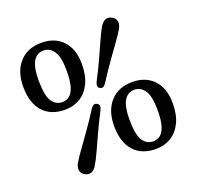

<svg xmlns="http://www.w3.org/2000/svg" viewBox="-128 -853 1032 1007"><g transform="rotate(-20 388.0 -349.5)"><path d="M202 -714.3Q276.2 -714.3 320.2 -667.7Q364.2 -621.1 364.2 -537.3Q364.2 -473.2 342.8 -429.5Q321.3 -385.8 284.5 -363.5Q247.6 -341.3 200.9 -341.3Q121.5 -341.3 77.8 -389.9Q34 -438.5 34 -530.3Q34 -614.2 78.7 -664.2Q123.3 -714.3 202 -714.3ZM277.2 -531.3Q277.2 -607.4 255.5 -639.8Q233.8 -672.3 199.2 -672.3Q160.9 -672.3 141.1 -638.9Q121.2 -605.6 121.2 -534.3Q121.2 -449.5 142.5 -416.6Q163.7 -383.8 201.7 -383.8Q222.3 -383.8 239.5 -396.6Q256.7 -409.4 267 -441.4Q277.2 -473.4 277.2 -531.3ZM444 -401.1Q435.4 -388.2 427.2 -384.6Q419 -381.1 409.1 -387Q400.7 -392 399.8 -401Q398.9 -409.9 405.1 -423.7Q421.4 -454.5 435 -482.5Q448.6 -510.5 460 -535.5Q471.3 -560.6 481.2 -582.7Q491 -604.8 499.7 -623.7Q508.3 -642.7 516.3 -658.7Q524.2 -674.8 531.6 -687.3Q544.8 -708.6 561.6 -715Q578.4 -721.3 598.1 -709.9Q616.5 -699 618.8 -680.9Q621.1 -662.8 609.1 -642.3Q602 -629.8 592.2 -615.2Q582.4 -600.7 570.2 -583.6Q557.9 -566.5 543.8 -546.8Q529.7 -527.2 513.6 -504.5Q497.4 -481.9 480.1 -456.3Q462.7 -430.7 444 -401.1ZM332.8 -298.6Q341.9 -311.5 350.2 -315Q358.4 -318.5 368.1 -312.8Q377.3 -307.3 378.4 -298.2Q379.5 -289 372.8 -275.4Q357.1 -245.5 343.7 -217.9Q330.2 -190.2 318.7 -165.2Q307.2 -140.1 297.2 -117.9Q287.1 -95.6 278.2 -76.4Q269.2 -57.1 261.1 -41.1Q253 -25.1 245.3 -12.6Q232.4 9.4 215.4 15.5Q198.3 21.6 178.9 10.2Q160.4 -0.5 158.2 -18.7Q156 -36.8 167.8 -57.4Q174.9 -69.9 185 -84.8Q195.1 -99.6 207.5 -117Q219.9 -134.4 234.3 -154.4Q248.7 -174.3 264.6 -197Q280.5 -219.6 297.9 -245Q315.2 -270.4 332.8 -298.6ZM579.5 -357.9Q653.7 -357.9 697.7 -311.3Q741.7 -264.7 741.7 -180.9Q741.7 -116.8 720.3 -73.1Q698.8 -29.4 662 -7.1Q625.1 15.1 578.4 15.1Q499 15.1 455.3 -33.5Q411.5 -82.1 411.5 -173.9Q411.5 -257.8 456.2 -307.9Q500.8 -357.9 579.5 -357.9ZM654.7 -174.9Q654.7 -251 633 -283.5Q611.3 -315.9 576.7 -315.9Q538.4 -315.9 518.6 -282.6Q498.7 -249.2 498.7 -177.9Q498.7 -93.1 520 -60.3Q541.2 -27.4 579.2 -27.4Q599.8 -27.4 617 -40.2Q634.2 -53 644.5 -85Q654.7 -117 654.7 -174.9Z"/></g></svg>

Font: Fraunces SuperSoft 9pt
Style: Regular
Weight: 900
Version: Version 1.000;[b76b70a41]